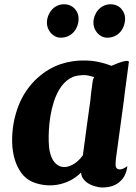

<svg xmlns="http://www.w3.org/2000/svg" viewBox="-20 -838 623 879"><path d="M470.7 -665.5Q457.5 -665.5 445.8 -671.4Q434.1 -677.2 425.5 -687Q417 -696.8 412.1 -709.5Q407.2 -722.2 407.7 -735.8Q408.2 -752.4 414.3 -767.6Q420.4 -782.7 430.7 -793.9Q440.9 -805.2 455.1 -811.8Q469.2 -818.4 486.3 -818.4Q502 -818.4 514.4 -812.7Q526.9 -807.1 535.4 -797.6Q543.9 -788.1 548.6 -776.1Q553.2 -764.2 552.7 -751Q552.2 -733.9 546.4 -718.3Q540.5 -702.6 530 -690.9Q519.5 -679.2 504.6 -672.4Q489.7 -665.5 470.7 -665.5ZM257.8 -665.5Q244.6 -665.5 232.9 -671.4Q221.2 -677.2 212.6 -687Q204.1 -696.8 199.2 -709.5Q194.3 -722.2 194.8 -735.8Q195.3 -752.4 201.4 -767.6Q207.5 -782.7 217.8 -793.9Q228 -805.2 242.2 -811.8Q256.3 -818.4 273.4 -818.4Q289.1 -818.4 301.5 -812.7Q314 -807.1 322.5 -797.6Q331.1 -788.1 335.7 -776.1Q340.3 -764.2 339.8 -751Q339.4 -733.9 333.5 -718.3Q327.6 -702.6 317.1 -690.9Q306.6 -679.2 291.7 -672.4Q276.9 -665.5 257.8 -665.5ZM510.3 -108.4Q507.8 -83 510.7 -73.5Q513.7 -64 526.4 -62.5Q534.2 -62 540.5 -64.7Q546.9 -67.4 548.8 -68.4Q550.8 -69.3 553.2 -71Q555.7 -72.8 558.1 -74.2Q560.5 -76.2 563 -77.6Q560.5 -52.2 548.8 -30.8Q537.1 -10.3 515.4 3.7Q493.7 17.6 460 20Q454.6 20.5 450.4 20.3Q446.3 20 442.9 20Q439.5 20 431.6 18.8Q423.8 17.6 414.1 14.6Q404.3 11.7 393.6 6.8Q382.8 2 373.8 -5.6Q364.7 -13.2 358.4 -23.4Q352.1 -33.7 351.1 -47.9Q326.2 -23.4 297.4 -9.8Q268.6 3.9 239 8.3Q209.5 12.7 180.9 8.8Q152.3 4.9 128.4 -5.4Q97.7 -19 77.6 -46.4Q57.6 -73.7 47.1 -109.6Q36.6 -145.5 35.6 -187Q34.7 -228.5 41.7 -270.3Q48.8 -312 63.7 -351.3Q78.6 -390.6 100.6 -422.4Q123.5 -455.6 149.4 -479.2Q175.3 -502.9 202.6 -519Q230 -535.2 257.8 -544.4Q285.6 -553.7 313 -557.6Q314 -557.6 315.2 -557.9Q316.4 -558.1 317.9 -558.1Q338.4 -561 358.9 -561H360.4Q397.9 -561.5 430.9 -554.4Q463.9 -547.4 489.7 -536.6Q503.4 -542.5 518.1 -548.1Q532.7 -553.7 544.4 -556.6Q556.2 -559.6 563.5 -559.1Q570.8 -558.6 569.8 -552.7L550.8 -409.7L546.9 -376.5ZM335.4 -100.1Q347.7 -110.8 359.4 -127Q363.3 -155.3 367.7 -188.7Q372.1 -222.2 376.7 -255.9Q381.3 -289.6 385.7 -321.3Q390.1 -353 393.6 -377.9L397 -411.6Q398.9 -425.3 400.4 -436.3Q401.9 -447.3 402.8 -455.1Q404.3 -463.9 405.3 -471.2Q406.7 -477.5 411.1 -485.4Q395.5 -489.7 383.8 -492.2Q372.1 -494.6 360.4 -494.1H359.9H357.9Q348.6 -493.7 338.6 -492.2Q328.6 -490.7 315.9 -486.8Q299.3 -480 285.6 -468.8Q272 -457.5 261 -442.6Q250 -427.7 241.5 -409.9Q232.9 -392.1 226.6 -372.6Q216.3 -340.3 210.9 -307.1Q205.6 -273.9 203.9 -243.7Q202.1 -213.4 203.1 -188.2Q204.1 -163.1 207 -147.9Q214.4 -112.8 229.2 -95.5Q244.1 -78.1 262.5 -74.5Q280.8 -70.8 300 -78.4Q319.3 -85.9 335.4 -100.1Z"/></svg>

Font: Brush Lettering One
Style: Bold Italic
Weight: 400
Italic angle: -7°
Designer: Eben Sorkin
Foundry: Eben Sorkin
Version: Version 1.001